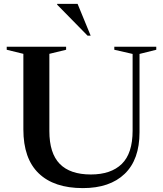

<svg xmlns="http://www.w3.org/2000/svg" viewBox="-20 -955 838 986"><path d="M661 -284V-678L567 -699.5V-715H782.5V-699.5L696.5 -678V-275.5Q696.5 -135.5 620.2 -62.2Q544 11 405.5 11Q257.5 11 178.8 -64.8Q100 -140.5 100 -290.5V-678.5L14.5 -699.5V-715H319.5V-699.5L233.5 -678.5V-282Q233.5 -168 286.8 -113.5Q340 -59 446.5 -59Q550 -59 605.5 -113.2Q661 -167.5 661 -284ZM445.5 -772H429.5L273.5 -931V-935H378.5Z"/></svg>

Font: Newsreader Display Medium
Style: Regular
Weight: 500
Designer: Hugues Gentile
Foundry: Production Type
Version: Version 1.001